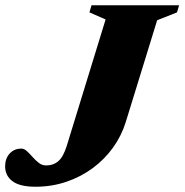

<svg xmlns="http://www.w3.org/2000/svg" viewBox="-66 -696 702 730"><path d="M412 -231.5Q396 -180 364 -135.2Q332 -90.5 286.8 -57Q241.5 -23.5 186.2 -4.8Q131 14 69 14Q9.5 14 -18.5 -7Q-46.5 -28 -46.5 -63.5Q-46.5 -93.5 -29.2 -112.2Q-12 -131 15 -131Q26 -131 36.5 -121.2Q47 -111.5 58 -99Q69 -86.5 81.5 -76.8Q94 -67 109 -67Q137 -67 156 -83.5Q175 -100 188 -142L335.5 -622L274 -649L282 -676H615L607 -649L531.5 -619Z"/></svg>

Font: Newsreader 16pt 16pt ExtraBold
Style: Italic
Weight: 800
Italic angle: -17°
Version: Version 1.003